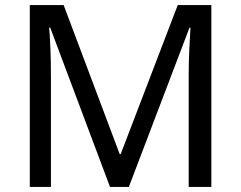

<svg xmlns="http://www.w3.org/2000/svg" viewBox="-20 -734 947 754"><path d="M412 0 177 -626H173Q176 -595 178 -542.5Q180 -490 180 -433V0H97V-714H230L450 -129H454L678 -714H810V0H721V-439Q721 -491 723.5 -542Q726 -593 728 -625H724L486 0Z"/></svg>

Font: Noto Sans Historical
Style: Regular
Weight: 400
Designer: Monotype Design Team
Foundry: Monotype Imaging Inc.
Version: Version 2.013; ttfautohint (v1.8.4.7-5d5b)